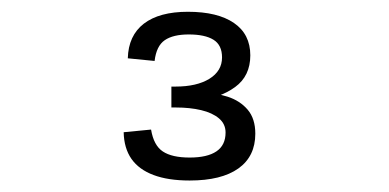

<svg xmlns="http://www.w3.org/2000/svg" viewBox="-20 -852 660 326"><path d="M405 -758Q405 -723 379.2 -704.2Q353.5 -685.5 318 -682.5V-696Q345.5 -694.5 366.5 -687.8Q387.5 -681 400.5 -665.8Q413.5 -650.5 413.5 -625Q413.5 -586.5 384.8 -566Q356 -545.5 302 -545.5Q265.5 -545.5 240.8 -554.8Q216 -564 203.2 -582.2Q190.5 -600.5 190 -627.5L236.5 -632Q241 -605 256.5 -594.8Q272 -584.5 302 -584.5Q332 -584.5 347.5 -595Q363 -605.5 363 -627Q363 -641.5 351.8 -651Q340.5 -660.5 321.5 -665Q302.5 -669.5 278.5 -669.5H271V-705H278Q314 -705 335.5 -718.2Q357 -731.5 357 -754.5Q357 -775.5 342.5 -784.5Q328 -793.5 300.5 -793.5Q274 -793.5 259.8 -783.8Q245.5 -774 242.5 -748.5L197 -753Q198 -791.5 224.2 -811.8Q250.5 -832 299 -832Q349.5 -832 377.2 -813Q405 -794 405 -758Z"/></svg>

Font: Monaspace Neon Var ExtraLight
Style: Regular
Weight: 200
Designer: Riley Cran and the Lettermatic Team
Version: Version 1.200 (Monaspace Neon Var)